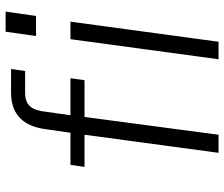

<svg xmlns="http://www.w3.org/2000/svg" viewBox="-76 -706 782 669"><g transform="rotate(-90 314.5 -371.0)"><path d="M609 -742H539L524 -636H594ZM377 -516H248L260 -601C265 -649 281 -674 326 -674H402L409 -723H327C250 -723 209 -680 199 -600L187 -516H75L68 -467H180L117 0H180L242 -467H370ZM574 -516H513L443 0H504Z"/></g></svg>

Font: United Sans ExtraLight
Style: Italic
Weight: 200
Italic angle: -8°
Designer: Pablo Impallari, Rodrigo Fuenzalida (Modified by Dan O. Williams)
Version: Version 1.000;PS 001.000;hotconv 1.0.88;makeotf.lib2.5.64775